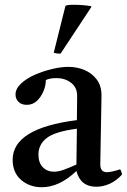

<svg xmlns="http://www.w3.org/2000/svg" viewBox="-20 -772 533 804"><path d="M383 10Q317 10 300 -56Q229 12 155 12Q104 12 68.5 -18.5Q33 -49 33 -103Q33 -235 302 -269Q302 -293 302.5 -318Q303 -343 303 -371Q303 -406 277.5 -425.5Q252 -445 216 -445Q190 -445 172 -437Q172 -414 162 -390Q152 -366 134.5 -349.5Q117 -333 92 -333Q70 -333 57.5 -345.5Q45 -358 45 -376Q45 -400 67.5 -421.5Q90 -443 125 -458.5Q160 -474 198 -483Q236 -492 266 -492Q303 -492 334.5 -478.5Q366 -465 385.5 -438.5Q405 -412 405 -373Q405 -349 404 -310.5Q403 -272 402.5 -228.5Q402 -185 401 -146Q400 -107 400 -83Q400 -51 428 -51Q446 -51 483 -63Q487 -58 488.5 -52Q490 -46 491 -41Q466 -14 438.5 -2Q411 10 383 10ZM300 -83 302 -233Q210 -221 175.5 -194Q141 -167 141 -125Q141 -90 159.5 -71.5Q178 -53 206 -53Q224 -53 246.5 -61Q269 -69 300 -83ZM362 -746V-742L234 -548Q229 -547 220 -548Q211 -549 205 -551L254 -747Q259 -752 288 -752Q328 -752 362 -746Z"/></svg>

Font: Tiro Devanagari Marathi
Style: Regular
Weight: 400
Designer: Devanagari: John Hudson & Fiona Ross. Latin: John Hudson.
Foundry: Tiro Typeworks Ltd.
Version: Version 1.52